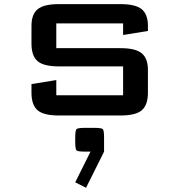

<svg xmlns="http://www.w3.org/2000/svg" viewBox="-20 -557 865 926"><path d="M481.9 174.3 395 348.6 342.8 322.3 416.5 174.3H391.6Q355 174.3 348.9 168.2Q342.8 162.1 342.8 125.5V108.4Q342.8 71.8 348.9 65.7Q355 59.6 391.6 59.6H433.1Q469.7 59.6 475.8 65.7Q481.9 71.8 481.9 108.4ZM131.8 -432.1Q131.8 -487.8 161.6 -512.5Q191.4 -537.1 263.7 -537.1H561.5Q633.8 -537.1 663.6 -512.5Q693.4 -487.8 693.4 -432.1V-407.7L573.7 -388.2V-444.3H251.5V-324.7H561.5Q633.8 -324.7 663.6 -300Q693.4 -275.4 693.4 -219.7V-109.9Q693.4 -50.8 664.1 -25.4Q634.8 0 561.5 0H263.7Q190.4 0 161.1 -25.4Q131.8 -50.8 131.8 -109.9V-151.4L251.5 -170.9V-97.7H573.7V-236.8H263.7Q190.4 -236.8 161.1 -262.2Q131.8 -287.6 131.8 -346.7Z"/></svg>

Font: Squarish Sans CT
Style: Regular
Weight: 400
Version: Version 0.9